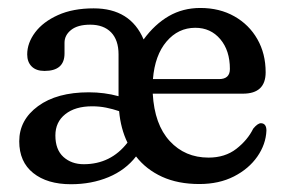

<svg xmlns="http://www.w3.org/2000/svg" viewBox="-20 -464 729 494"><path d="M663.5 -278Q663.5 -223 605 -223H373Q377.5 -143.5 416.8 -101Q456 -58.5 516.5 -58.5Q559 -58.5 588 -81Q617 -103.5 631.5 -133Q643 -147 651.5 -147Q665.5 -146.5 665.5 -128Q664 -92.5 642 -61Q620 -29.5 581.8 -10Q543.5 9.5 493 9.5Q438 9.5 397 -9.2Q356 -28 330 -61.5Q303 -26.5 259.2 -8.2Q215.5 10 162.5 10Q101.5 10 65.5 -18.8Q29.5 -47.5 29.5 -100.5Q29.5 -155.5 78 -191Q126.5 -226.5 208.5 -226.5Q248.5 -226.5 285 -216.5V-324Q285 -361 265.8 -380.8Q246.5 -400.5 212 -400.5Q180 -400.5 163 -387Q146 -373.5 146 -354V-326.5Q146 -281.5 94.5 -281.5Q73 -281.5 61.5 -293Q50 -304.5 50 -324Q50 -353.5 70.5 -380.8Q91 -408 129.2 -425.2Q167.5 -442.5 221 -442.5Q315.5 -442.5 349.5 -362.5Q378 -401.5 414.2 -422.5Q450.5 -443.5 495.5 -443.5Q545 -443.5 583 -422Q621 -400.5 642.2 -363.2Q663.5 -326 663.5 -278ZM482.5 -392.5Q438.5 -392.5 408.5 -357.2Q378.5 -322 373.5 -260.5H543.5Q571.5 -260.5 571.5 -286.5Q571.5 -334 546.8 -363.2Q522 -392.5 482.5 -392.5ZM122.5 -115.5Q122.5 -79 143.2 -60.2Q164 -41.5 195.5 -41.5Q265 -41.5 308 -97Q290.5 -133 286.5 -178Q270.5 -183.5 253.2 -187Q236 -190.5 217 -190.5Q173.5 -190.5 148 -170.2Q122.5 -150 122.5 -115.5Z"/></svg>

Font: Fraunces 144pt S100
Style: Regular
Weight: 400
Version: Version 1.000; ttfautohint (v1.8.3)